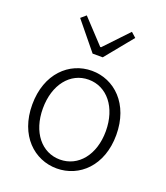

<svg xmlns="http://www.w3.org/2000/svg" viewBox="-150 -920 894 1035"><g transform="rotate(20 297.0 -402.5)"><path d="M297 13C426 13 538 -89 538 -266C538 -444 426 -547 297 -547C168 -547 56 -444 56 -266C56 -89 168 13 297 13ZM297 -38C192 -38 117 -130 117 -266C117 -403 192 -496 297 -496C402 -496 478 -403 478 -266C478 -130 402 -38 297 -38ZM268 -635H326L455 -793L427 -818L299 -683H294L168 -818L139 -793Z"/></g></svg>

Font: GenYoGothic2 TW L
Style: Regular
Weight: 300
Version: Version 2.100;PS 2.1;hotconv 16.6.51;makeotf.lib2.5.65220 DE